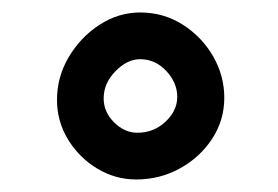

<svg xmlns="http://www.w3.org/2000/svg" viewBox="-20 -841 450 311"><path d="M343.3 -682.6Q343.3 -646 323.5 -616Q303.7 -585.9 271.2 -568.1Q238.8 -550.3 200.7 -550.3Q166.5 -550.3 137.2 -568.1Q107.9 -585.9 90.1 -615.2Q72.3 -644.5 72.3 -679.2Q72.3 -716.3 91.3 -748.5Q110.4 -780.8 141.1 -800.8Q171.9 -820.8 207 -820.8Q245.1 -820.8 276.1 -801Q307.1 -781.2 325.2 -749.8Q343.3 -718.3 343.3 -682.6ZM267.1 -684.1Q267.1 -707 249.3 -726.1Q231.4 -745.1 207 -745.1Q186 -745.1 167 -725.6Q147.9 -706.1 147.9 -681.6Q147.9 -659.7 164.8 -642.8Q181.6 -626 202.6 -626Q229 -626 248 -643.8Q267.1 -661.6 267.1 -684.1Z"/></svg>

Font: Mikhak-DS1-FD Bold
Style: Bold
Weight: 700
Designer: Amin Abedi
Version: Version 3.2